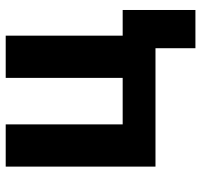

<svg xmlns="http://www.w3.org/2000/svg" viewBox="-36 -529 705 673"><g transform="rotate(-90 316.5 -192.5)"><path d="M484 0V140H618V-115H528V-525H380V-115H217V-525H69V0Z"/></g></svg>

Font: Braiins Sans
Style: Bold
Weight: 700
Designer: Mike Abbink, Paul van der Laan, Pieter van Rosmalen, Jiri Chlebus, Lubos Buracinsky
Foundry: Bold Monday, Sudetype
Version: Version 1.000;hotconv 1.0.109;makeotfexe 2.5.65596